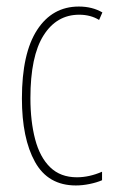

<svg xmlns="http://www.w3.org/2000/svg" viewBox="-20 -557 353 587"><path d="M212 10Q127 10 87 -62Q47 -134 47 -256Q47 -394 93.5 -465.5Q140 -537 221 -537Q262 -537 293 -519L283 -496Q257 -512 222 -512Q153 -512 113 -448.5Q73 -385 73 -257Q73 -186 87.5 -131Q102 -76 133.5 -45.5Q165 -15 215 -15Q253 -15 292 -32V-6Q276 1 254 5.5Q232 10 212 10Z"/></svg>

Font: Noto Sans Lao UI ExtCond Thin
Style: Regular
Weight: 100
Width: 2
Designer: Monotype Design Team
Foundry: Monotype Imaging Inc.
Version: Version 2.000; ttfautohint (v1.8.4.7-5d5b)